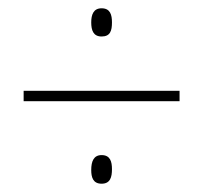

<svg xmlns="http://www.w3.org/2000/svg" viewBox="-20 -584 490 463"><path d="M225 -496C246 -496 250 -510 250 -530C250 -548 246 -564 225 -564C205 -564 200 -548 200 -530C200 -511 205 -496 225 -496ZM37 -340H413V-365H37ZM225 -141C246 -141 250 -157 250 -176C250 -194 246 -210 225 -210C206 -210 200 -195 200 -174C200 -157 204 -141 225 -141Z"/></svg>

Font: Noto Sans Thai Looped Condensed Thin
Style: Regular
Weight: 100
Width: 3
Designer: Sasikarn Vongin, Ben Mitchell
Foundry: The Fontpad Ltd
Version: Version 1.001